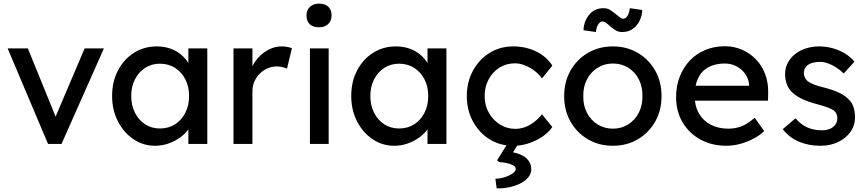

<svg xmlns="http://www.w3.org/2000/svg" viewBox="-20 -791 4760 1055"><path d="M244 0 22 -525H133L293 -132L274 -123L445 -525H551L318 0Z M832 10Q767 10 713.5 -26Q660 -62 628 -124Q596 -186 596 -264Q596 -343 628.5 -404.5Q661 -466 716.5 -501Q772 -536 841 -536Q882 -536 916 -524Q950 -512 975.5 -490.5Q1001 -469 1017.5 -441Q1034 -413 1038 -381L1015 -389V-525H1119V0H1015V-125L1039 -132Q1033 -105 1014.5 -79.5Q996 -54 967.5 -34Q939 -14 904.5 -2Q870 10 832 10ZM859 -85Q906 -85 942 -108Q978 -131 998.5 -171.5Q1019 -212 1019 -264Q1019 -315 998.5 -355Q978 -395 942 -418Q906 -441 859 -441Q813 -441 777.5 -418Q742 -395 721.5 -355Q701 -315 701 -264Q701 -212 721.5 -171.5Q742 -131 777.5 -108Q813 -85 859 -85Z M1263 0V-525H1367V-360L1357 -400Q1368 -438 1394.5 -469Q1421 -500 1455.5 -518Q1490 -536 1527 -536Q1544 -536 1559.5 -533Q1575 -530 1584 -526L1557 -414Q1545 -419 1530.5 -422.5Q1516 -426 1502 -426Q1475 -426 1450.5 -415.5Q1426 -405 1407.5 -386.5Q1389 -368 1378 -343.5Q1367 -319 1367 -290V0Z M1683 0V-525H1786V0ZM1733 -641Q1700 -641 1682 -658Q1664 -675 1664 -706Q1664 -735 1682.5 -753Q1701 -771 1733 -771Q1766 -771 1784 -754Q1802 -737 1802 -706Q1802 -677 1783.5 -659Q1765 -641 1733 -641Z M2146 10Q2081 10 2027.5 -26Q1974 -62 1942 -124Q1910 -186 1910 -264Q1910 -343 1942.5 -404.5Q1975 -466 2030.5 -501Q2086 -536 2155 -536Q2196 -536 2230 -524Q2264 -512 2289.5 -490.5Q2315 -469 2331.5 -441Q2348 -413 2352 -381L2329 -389V-525H2433V0H2329V-125L2353 -132Q2347 -105 2328.5 -79.5Q2310 -54 2281.5 -34Q2253 -14 2218.5 -2Q2184 10 2146 10ZM2173 -85Q2220 -85 2256 -108Q2292 -131 2312.5 -171.5Q2333 -212 2333 -264Q2333 -315 2312.5 -355Q2292 -395 2256 -418Q2220 -441 2173 -441Q2127 -441 2091.5 -418Q2056 -395 2035.5 -355Q2015 -315 2015 -264Q2015 -212 2035.5 -171.5Q2056 -131 2091.5 -108Q2127 -85 2173 -85Z M2800 10Q2727 10 2669.5 -26Q2612 -62 2578.5 -124Q2545 -186 2545 -263Q2545 -340 2578.5 -402Q2612 -464 2669.5 -500Q2727 -536 2800 -536Q2870 -536 2927.5 -507.5Q2985 -479 3015 -430L2958 -360Q2942 -383 2917 -402Q2892 -421 2864 -432Q2836 -443 2810 -443Q2762 -443 2724.5 -419.5Q2687 -396 2665 -355Q2643 -314 2643 -263Q2643 -212 2666 -171.5Q2689 -131 2727 -107Q2765 -83 2811 -83Q2838 -83 2863.5 -92Q2889 -101 2913 -119Q2937 -137 2958 -163L3015 -93Q2983 -48 2923.5 -19Q2864 10 2800 10ZM2709 244 2702 191Q2726 191 2752 183Q2778 175 2796 162.5Q2814 150 2814 138Q2814 124 2797 116Q2780 108 2759 104Q2738 100 2724 100L2711 90L2783 -24H2842L2799 46Q2849 56 2874 80Q2899 104 2899 139Q2899 165 2881.5 185Q2864 205 2836 218.5Q2808 232 2774.5 238.5Q2741 245 2709 244Z M3348 10Q3271 10 3210.5 -25.5Q3150 -61 3115 -122.5Q3080 -184 3080 -263Q3080 -342 3115 -403.5Q3150 -465 3210.5 -500.5Q3271 -536 3348 -536Q3424 -536 3484.5 -500.5Q3545 -465 3580 -403.5Q3615 -342 3615 -263Q3615 -184 3580 -122.5Q3545 -61 3484.5 -25.5Q3424 10 3348 10ZM3348 -84Q3395 -84 3432 -107.5Q3469 -131 3490 -171.5Q3511 -212 3510 -263Q3511 -315 3490 -355.5Q3469 -396 3432 -419Q3395 -442 3348 -442Q3301 -442 3263.5 -418.5Q3226 -395 3205 -354.5Q3184 -314 3185 -263Q3184 -212 3205 -171.5Q3226 -131 3263.5 -107.5Q3301 -84 3348 -84ZM3399 -615Q3379 -615 3365.5 -623Q3352 -631 3337 -643Q3318 -660 3308.5 -666.5Q3299 -673 3291 -673Q3278 -673 3268 -658.5Q3258 -644 3254 -615L3186 -625Q3188 -674 3217.5 -710Q3247 -746 3296 -746Q3316 -746 3329.5 -738Q3343 -730 3358 -718Q3378 -702 3387 -695Q3396 -688 3404 -688Q3418 -688 3427.5 -703Q3437 -718 3441 -746L3509 -736Q3508 -704 3494 -676Q3480 -648 3456 -631.5Q3432 -615 3399 -615Z M3972 10Q3891 10 3828.5 -24.5Q3766 -59 3730.5 -119Q3695 -179 3695 -257Q3695 -319 3715 -370Q3735 -421 3770.5 -458.5Q3806 -496 3855.5 -516.5Q3905 -537 3963 -537Q4014 -537 4058 -517.5Q4102 -498 4134.5 -464Q4167 -430 4184.5 -383.5Q4202 -337 4201 -282L4200 -238H3771L3748 -320H4111L4096 -303V-327Q4093 -360 4074 -386Q4055 -412 4026 -427Q3997 -442 3963 -442Q3909 -442 3872 -421.5Q3835 -401 3816 -361.5Q3797 -322 3797 -264Q3797 -209 3820 -168.5Q3843 -128 3885 -106Q3927 -84 3982 -84Q4021 -84 4054.5 -97Q4088 -110 4127 -144L4179 -71Q4155 -47 4120.5 -29Q4086 -11 4047.5 -0.5Q4009 10 3972 10Z M4488 10Q4422 10 4369 -13Q4316 -36 4281 -81L4351 -141Q4381 -106 4416.5 -90.5Q4452 -75 4497 -75Q4515 -75 4530.5 -79.5Q4546 -84 4557.5 -93Q4569 -102 4575 -114.5Q4581 -127 4581 -142Q4581 -168 4562 -184Q4552 -191 4530.5 -199.5Q4509 -208 4475 -217Q4417 -232 4380 -251Q4343 -270 4323 -294Q4308 -313 4301 -335.5Q4294 -358 4294 -385Q4294 -418 4308.5 -445.5Q4323 -473 4348.5 -493.5Q4374 -514 4408.5 -525Q4443 -536 4482 -536Q4519 -536 4555.5 -526Q4592 -516 4623 -497Q4654 -478 4675 -452L4616 -387Q4597 -406 4574.5 -420.5Q4552 -435 4529 -443Q4506 -451 4487 -451Q4466 -451 4449 -447Q4432 -443 4420.5 -435Q4409 -427 4403 -415Q4397 -403 4397 -388Q4398 -375 4403.5 -363.5Q4409 -352 4419 -344Q4430 -336 4452 -327Q4474 -318 4508 -310Q4558 -297 4590.5 -281.5Q4623 -266 4642 -246Q4662 -227 4670 -202Q4678 -177 4678 -146Q4678 -101 4652.5 -65.5Q4627 -30 4584 -10Q4541 10 4488 10Z"/></svg>

Font: Lexend Medium
Style: Regular
Weight: 500
Designer: Bonnie Shaver-Troup, Thomas Jockin
Foundry: Lexend
Version: Version 1.005